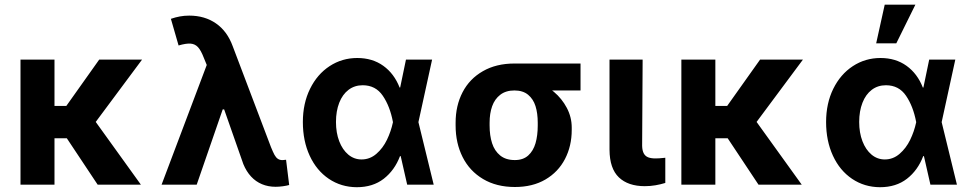

<svg xmlns="http://www.w3.org/2000/svg" viewBox="-20 -783 4113 814"><path d="M211 0H66.9V-530.3H211ZM334.3 -196.8H185.8L168 -333.8H261.1L400.6 -530.3H582.3ZM252.2 -213.5 370.6 -287.3 577.4 0H394.1Z M1011.7 -87.2 920.5 -347.2 864.2 -488.9 843.8 -538.7Q831.8 -569.8 819.3 -583.2Q806.8 -596.6 788.1 -598.1Q769.4 -599.6 737.1 -590.2L704.5 -703.2Q723.7 -709.8 742.6 -713.3Q761.4 -716.8 782.2 -716.8Q848.1 -716.8 895.7 -683.7Q943.4 -650.6 966.5 -587.4L1128.9 -159.1Q1137.7 -137.6 1143.7 -126.5Q1149.8 -115.3 1157.9 -109.7Q1166 -104.2 1177.7 -104.2Q1184.1 -104.6 1192.8 -105.7L1206 1.3Q1196.2 4.3 1179.6 6.6Q1163 8.9 1148.6 8.9Q1116.9 8.9 1090.6 -2.1Q1064.2 -13.1 1044.4 -34.6Q1024.5 -56.1 1011.7 -87.2ZM875.4 -557.5 965.2 -319.2H924.2L813.9 0H665Z M1264 -265.6Q1264 -344.7 1294.5 -406.5Q1324.9 -468.3 1377.5 -502.7Q1430.1 -537.1 1494.6 -537.1Q1558.9 -537.1 1605 -504Q1651.1 -470.9 1674.2 -411.9H1717.4L1753.6 -266.6L1818.7 0H1706.3L1645.7 -266.6Q1633.3 -332.4 1602.9 -377Q1572.6 -421.6 1517.7 -421.6Q1483.3 -421.6 1457.7 -402.2Q1432.1 -382.8 1418.2 -347.4Q1404.4 -311.9 1404.4 -265.9Q1404.4 -220.3 1418.1 -184.3Q1431.9 -148.3 1456.5 -127.6Q1481.2 -107 1512.9 -107Q1548.2 -107 1575.8 -130.9Q1603.4 -154.8 1620.5 -190.3Q1637.6 -225.8 1645.7 -263.7L1701.1 -530.3H1811.9L1753.6 -263.7L1717.4 -121.2H1675.9Q1653.1 -61 1606.9 -25.1Q1560.7 10.7 1492.4 10.7Q1426.5 10.3 1374.2 -24.8Q1322 -60 1293 -122.8Q1264 -185.5 1264 -265.6Z M2160.9 -513.7Q2167.2 -511.6 2173.6 -505.7Q2180.1 -499.7 2187.3 -491.2Q2195.2 -478.6 2203.8 -468.8Q2212.4 -459 2225.4 -449.8Q2238.5 -440.5 2255.5 -435.1Q2294.1 -422.4 2328.2 -393.7Q2362.3 -365 2383.1 -325.6Q2403.9 -286.2 2403.9 -242.2V-232.4Q2403.9 -164 2375.3 -108.9Q2346.6 -53.7 2292.4 -22Q2238.1 9.8 2162.8 9.8Q2084.8 9.8 2027.9 -24.1Q1971 -58 1941.3 -117.1Q1911.6 -176.2 1911.6 -251V-262.7Q1911.6 -335.1 1941.1 -391.9Q1970.6 -448.8 2027.2 -481.2Q2083.8 -513.7 2160.9 -513.7ZM2162.8 -104.4Q2197.8 -104.4 2219.4 -123.8Q2240.9 -143.2 2250.4 -175.8Q2259.8 -208.5 2259.8 -251V-262.7Q2259.8 -302.7 2250.4 -332.9Q2240.9 -363.1 2218.9 -381.3Q2196.8 -399.5 2160.9 -399.5Q2124.7 -399.5 2101 -381.3Q2077.3 -363.1 2066.5 -332.6Q2055.7 -302.1 2055.7 -262.7V-251Q2055.7 -208.5 2066.2 -175.8Q2076.7 -143.2 2100.6 -123.8Q2124.5 -104.4 2162.8 -104.4ZM2441.2 -399.5H2160.9V-513.7H2441.2Z M2704.5 -530.3 2702.4 -164.9Q2702.9 -144.6 2709.2 -132.8Q2715.5 -121 2727.8 -116.1Q2740.1 -111.3 2758.9 -111.3Q2774 -111.3 2792.7 -113.4Q2798 -114.2 2800.6 -114.2V-7.4Q2780.6 -1.2 2758.9 2.5Q2737.3 6.3 2713.7 6.3Q2642.8 6.3 2603.7 -31.1Q2564.6 -68.4 2564.1 -147.9V-530.3Z M3012.8 0H2868.7V-530.3H3012.8ZM3136.1 -196.8H2987.6L2969.7 -333.8H3062.8L3202.4 -530.3H3384.1ZM3054 -213.5 3172.3 -287.3 3379.1 0H3195.8Z M3482.3 -265.6Q3482.3 -344.7 3512.7 -406.5Q3543.2 -468.3 3595.8 -502.7Q3648.4 -537.1 3712.8 -537.1Q3777.2 -537.1 3823.3 -504Q3869.4 -470.9 3892.4 -411.9H3935.7L3971.9 -266.6L4037 0H3924.6L3864 -266.6Q3851.5 -332.4 3821.2 -377Q3790.9 -421.6 3735.9 -421.6Q3701.5 -421.6 3675.9 -402.2Q3650.3 -382.8 3636.5 -347.4Q3622.6 -311.9 3622.6 -265.9Q3622.6 -220.3 3636.4 -184.3Q3650.2 -148.3 3674.8 -127.6Q3699.4 -107 3731.2 -107Q3766.4 -107 3794 -130.9Q3821.6 -154.8 3838.8 -190.3Q3855.9 -225.8 3864 -263.7L3919.4 -530.3H4030.1L3971.9 -263.7L3935.7 -121.2H3894.1Q3871.3 -61 3825.1 -25.1Q3778.9 10.7 3710.7 10.7Q3644.7 10.3 3592.5 -24.8Q3540.3 -60 3511.3 -122.8Q3482.3 -185.5 3482.3 -265.6ZM3730.8 -763.1H3860.8L3779.9 -599.2H3694.6Z"/></svg>

Font: Pretendard GOV Variable
Style: Regular
Weight: 400
Designer: Base glyphs from Inter by Rasmus Andersson; Hangul glyphs from Noto Sans CJK(Source Han Sans) by Jang Soo-young and Kang
Foundry: Kil Hyung-jin
Version: Version 1.307;Glyphs 3.2 (3192)